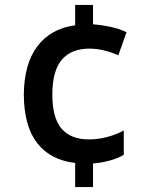

<svg xmlns="http://www.w3.org/2000/svg" viewBox="-20 -744 603 774"><path d="M283 -87Q183 -99 130 -167Q77 -235 76 -362Q77 -487 131 -558Q185 -629 283 -642V-724H355V-646Q392 -643 428.5 -635Q465 -627 490 -614L457 -521Q431 -533 400 -540.5Q369 -548 341 -548Q267 -548 229 -503Q191 -458 191 -363Q191 -268 228.5 -225Q266 -182 338 -182Q376 -182 413 -192Q450 -202 479 -218V-120Q456 -106 423.5 -97Q391 -88 355 -85V10H283Z"/></svg>

Font: Noto Sans Mono SemiCondensed SemiBold
Style: Regular
Weight: 600
Width: 4
Designer: Monotype Design Team
Foundry: Monotype Imaging Inc.
Version: Version 2.014; ttfautohint (v1.8.4.7-5d5b)